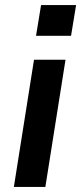

<svg xmlns="http://www.w3.org/2000/svg" viewBox="-20 -742 322 762"><path d="M123 -600 143 -722H282L262 -600ZM35 0 115 -505H240L160 0Z"/></svg>

Font: Mulish
Style: Bold Italic
Weight: 700
Italic angle: -9°
Designer: Vernon Adams
Foundry: Vernon Adams
Version: Version 3.603; ttfautohint (v1.8.3)